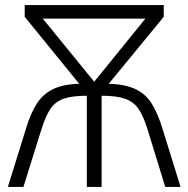

<svg xmlns="http://www.w3.org/2000/svg" viewBox="-20 -734 740 754"><path d="M623 -714V-668L407 -405Q472 -403 512 -384Q552 -365 575.5 -327.5Q599 -290 617 -232L689 0H629L559 -227Q543 -279 523.5 -307Q504 -335 470.5 -346.5Q437 -358 379 -358V0H321V-358Q264 -358 230.5 -346.5Q197 -335 178 -306.5Q159 -278 143 -227L72 0H11L83 -232Q100 -288 123.5 -325.5Q147 -363 186.5 -383Q226 -403 291 -405L77 -668V-714ZM551 -661H148L350 -413Z"/></svg>

Font: Noto Sans Light
Style: Regular
Weight: 300
Designer: Monotype Design Team
Foundry: Monotype Imaging Inc.
Version: Version 2.007